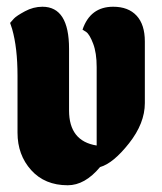

<svg xmlns="http://www.w3.org/2000/svg" viewBox="-20 -550 482 570"><path d="M225 -462Q248 -530 316 -530Q361 -530 385.5 -503.5Q410 -477 410 -427V-244Q410 -184 363 -124.5Q316 -65 277 -54Q232 0 181 0Q113 0 72.5 -45Q32 -90 32 -156V-325Q32 -408 16 -464L10 -482Q14 -487 21.5 -495Q29 -503 54 -516.5Q79 -530 106 -530Q185 -530 185 -405V-222Q185 -131 267 -118V-351Q267 -393 256.5 -420.5Q246 -448 236 -455Z"/></svg>

Font: Chela One
Style: Regular
Weight: 400
Designer: Miguel Hernandez
Foundry: LatinoType
Version: Version 1.001